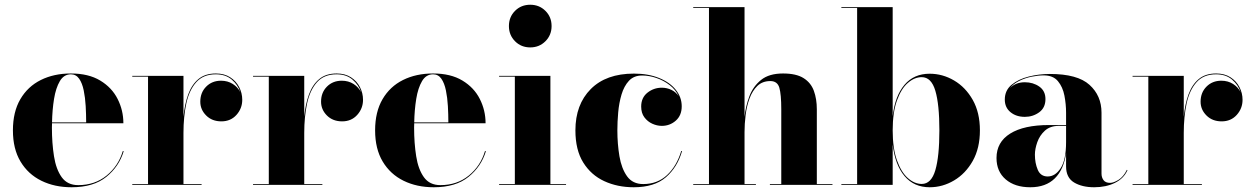

<svg xmlns="http://www.w3.org/2000/svg" viewBox="-20 -780 5278 810"><path d="M502 -142.5Q482.5 -77.5 428.5 -33.8Q374.5 10 282 10Q210.5 10 154.5 -17.5Q98.5 -45 66.5 -98.5Q34.5 -152 34.5 -230Q34.5 -308 65.8 -361.5Q97 -415 152.2 -442.5Q207.5 -470 279 -470Q353.5 -470 402.8 -440.2Q452 -410.5 476.2 -362.5Q500.5 -314.5 500.5 -260H199.5Q199 -251 199 -242Q199 -176 207.8 -120.8Q216.5 -65.5 240.5 -32.2Q264.5 1 310 1Q380 1 429.8 -39.5Q479.5 -80 498 -142.5ZM279 -466.5Q249.5 -466.5 232.5 -437.8Q215.5 -409 208 -362.8Q200.5 -316.5 199.5 -263.5H343.5Q343.5 -297 341.5 -332.5Q339.5 -368 333.2 -398.5Q327 -429 314 -447.8Q301 -466.5 279 -466.5Z M538 -3.5H604.5V-456.5H538V-460H754V-287.5Q759 -340.5 774 -381.8Q789 -423 817.2 -446.5Q845.5 -470 891 -470Q926 -470 951 -454Q976 -438 989 -412.5Q1002 -387 1002 -359Q1002 -322.5 977.5 -295.2Q953 -268 914 -268Q874.5 -268 849.8 -292.8Q825 -317.5 825 -351Q825 -389.5 849.8 -414.5Q874.5 -439.5 912.5 -439.5Q940.5 -439.5 962 -425.8Q983.5 -412 993.5 -391.5Q984 -422 957.8 -444.2Q931.5 -466.5 890.5 -466.5Q837.5 -466.5 807.8 -433Q778 -399.5 766 -343.5Q754 -287.5 754 -219.5V-3.5H830.5V0H538Z M1047.5 -3.5H1114V-456.5H1047.5V-460H1263.5V-287.5Q1268.5 -340.5 1283.5 -381.8Q1298.5 -423 1326.8 -446.5Q1355 -470 1400.5 -470Q1435.5 -470 1460.5 -454Q1485.5 -438 1498.5 -412.5Q1511.5 -387 1511.5 -359Q1511.5 -322.5 1487 -295.2Q1462.5 -268 1423.5 -268Q1384 -268 1359.2 -292.8Q1334.5 -317.5 1334.5 -351Q1334.5 -389.5 1359.2 -414.5Q1384 -439.5 1422 -439.5Q1450 -439.5 1471.5 -425.8Q1493 -412 1503 -391.5Q1493.5 -422 1467.2 -444.2Q1441 -466.5 1400 -466.5Q1347 -466.5 1317.2 -433Q1287.5 -399.5 1275.5 -343.5Q1263.5 -287.5 1263.5 -219.5V-3.5H1340V0H1047.5Z M2030 -142.5Q2010.5 -77.5 1956.5 -33.8Q1902.5 10 1810 10Q1738.5 10 1682.5 -17.5Q1626.5 -45 1594.5 -98.5Q1562.5 -152 1562.5 -230Q1562.5 -308 1593.8 -361.5Q1625 -415 1680.2 -442.5Q1735.5 -470 1807 -470Q1881.5 -470 1930.8 -440.2Q1980 -410.5 2004.2 -362.5Q2028.5 -314.5 2028.5 -260H1727.5Q1727 -251 1727 -242Q1727 -176 1735.8 -120.8Q1744.5 -65.5 1768.5 -32.2Q1792.5 1 1838 1Q1908 1 1957.8 -39.5Q2007.5 -80 2026 -142.5ZM1807 -466.5Q1777.5 -466.5 1760.5 -437.8Q1743.5 -409 1736 -362.8Q1728.5 -316.5 1727.5 -263.5H1871.5Q1871.5 -297 1869.5 -332.5Q1867.5 -368 1861.2 -398.5Q1855 -429 1842 -447.8Q1829 -466.5 1807 -466.5Z M2127 -670Q2127 -708.5 2152.8 -734.2Q2178.5 -760 2217 -760Q2255 -760 2281 -734.2Q2307 -708.5 2307 -670Q2307 -632 2281 -606Q2255 -580 2217 -580Q2178.5 -580 2152.8 -606Q2127 -632 2127 -670ZM2085.5 -3.5H2152V-456.5H2085.5V-460H2302V-3.5H2368V0H2085.5Z M2857.5 -143Q2838 -74.5 2789.2 -32.2Q2740.5 10 2653.5 10Q2585 10 2529.2 -15.8Q2473.5 -41.5 2440.5 -94.5Q2407.5 -147.5 2407.5 -230Q2407.5 -339 2472.2 -404.2Q2537 -469.5 2654.5 -469.5Q2714.5 -469.5 2760 -451.2Q2805.5 -433 2830.8 -401.5Q2856 -370 2856 -331.5Q2856 -293 2831 -271Q2806 -249 2772 -249Q2752 -249 2732 -258Q2712 -267 2698.5 -285Q2685 -303 2685 -330.5Q2685 -368 2711.5 -389Q2738 -410 2772 -410Q2793.5 -410 2812.5 -400.8Q2831.5 -391.5 2843 -374.5Q2830.5 -401.5 2805.2 -421Q2780 -440.5 2749.2 -451Q2718.5 -461.5 2689 -461.5Q2654 -461.5 2633.2 -439Q2612.5 -416.5 2602 -381Q2591.5 -345.5 2588 -305.5Q2584.5 -265.5 2584.5 -230Q2584.5 -173 2593.2 -121Q2602 -69 2625.5 -36.2Q2649 -3.5 2693.5 -3.5Q2753.5 -3.5 2794.2 -41.5Q2835 -79.5 2854 -143Z M2904.5 -3.5H2971V-746.5H2904.5V-750H3121V-287Q3125.5 -331 3141.2 -373.2Q3157 -415.5 3190.8 -442.8Q3224.5 -470 3283.5 -470Q3339 -470 3370 -450.5Q3401 -431 3413.5 -396.8Q3426 -362.5 3426 -319V-3.5H3492V0H3228V-3.5H3276V-319Q3276 -382 3267.8 -410Q3259.5 -438 3230 -438Q3196.5 -438 3175.2 -417.5Q3154 -397 3142 -364.2Q3130 -331.5 3125.5 -294.2Q3121 -257 3121 -223V-3.5H3169V0H2904.5Z M3596 -746.5H3529.5V-750H3746V-290Q3756 -375.5 3795.8 -422.2Q3835.5 -469 3902 -469Q3956.5 -469 4005 -440.5Q4053.5 -412 4083.8 -358.5Q4114 -305 4114 -230Q4114 -155 4083.8 -101.2Q4053.5 -47.5 4005 -18.8Q3956.5 10 3902 10Q3836 10 3796 -37.2Q3756 -84.5 3746 -170.5V0H3529.5V-3.5H3596ZM3746 -230Q3746 -154 3764 -103.8Q3782 -53.5 3810 -28.8Q3838 -4 3868.5 -4Q3909 -4 3926 -62.2Q3943 -120.5 3943 -230Q3943 -339.5 3926 -397Q3909 -454.5 3868.5 -454.5Q3838 -454.5 3810 -430.2Q3782 -406 3764 -356Q3746 -306 3746 -230Z M4406 -252.5H4477.5V-304.5Q4477.5 -340.5 4470.5 -376.8Q4463.5 -413 4443.2 -437.5Q4423 -462 4383 -462Q4360 -462 4332.5 -456.5Q4305 -451 4280.2 -439Q4255.5 -427 4240 -408Q4265 -433 4303.5 -433Q4338.5 -433 4364.5 -414.8Q4390.5 -396.5 4390.5 -362Q4390.5 -325.5 4364 -306.2Q4337.5 -287 4303.5 -287Q4267 -287 4243 -306.8Q4219 -326.5 4219 -360Q4219 -398.5 4247.5 -422.2Q4276 -446 4319.8 -457Q4363.5 -468 4409 -468Q4525.5 -468 4576.2 -422.2Q4627 -376.5 4627 -304.5V-47.5Q4627 -31.5 4635.5 -20Q4644 -8.5 4663.5 -8.5Q4677.5 -8.5 4698.5 -21.2Q4719.5 -34 4734 -63.5L4736.5 -62Q4721 -27 4683.5 -8.5Q4646 10 4596 10Q4545 10 4511.2 -10.2Q4477.5 -30.5 4477.5 -78V-134Q4468 -65 4430 -27.5Q4392 10 4326.5 10Q4261.5 10 4222.8 -23.2Q4184 -56.5 4184 -113.5Q4184 -180.5 4241.8 -216.5Q4299.5 -252.5 4406 -252.5ZM4400 -35.5Q4432 -35.5 4454.8 -70.8Q4477.5 -106 4477.5 -180.5V-249H4447Q4410.5 -249 4388.2 -228.8Q4366 -208.5 4356 -180Q4346 -151.5 4346 -127.5Q4346 -92 4358 -63.8Q4370 -35.5 4400 -35.5Z M4758 -3.5H4824.5V-456.5H4758V-460H4974V-287.5Q4979 -340.5 4994 -381.8Q5009 -423 5037.2 -446.5Q5065.5 -470 5111 -470Q5146 -470 5171 -454Q5196 -438 5209 -412.5Q5222 -387 5222 -359Q5222 -322.5 5197.5 -295.2Q5173 -268 5134 -268Q5094.5 -268 5069.8 -292.8Q5045 -317.5 5045 -351Q5045 -389.5 5069.8 -414.5Q5094.5 -439.5 5132.5 -439.5Q5160.5 -439.5 5182 -425.8Q5203.5 -412 5213.5 -391.5Q5204 -422 5177.8 -444.2Q5151.5 -466.5 5110.5 -466.5Q5057.5 -466.5 5027.8 -433Q4998 -399.5 4986 -343.5Q4974 -287.5 4974 -219.5V-3.5H5050.5V0H4758Z"/></svg>

Font: Bodoni* 48
Style: Bold
Weight: 700
Version: Version 2.2